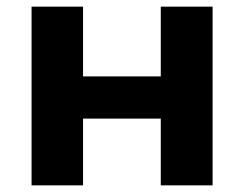

<svg xmlns="http://www.w3.org/2000/svg" viewBox="-20 -558 734 578"><path d="M75 0H230V-201H464V0H620V-538H464V-328H230V-538H75Z"/></svg>

Font: AWKNG-Font
Style: Bold
Weight: 700
Designer: Awakening Church
Foundry: Awakening Church
Version: Version 1.700;PS 001.700;hotconv 1.0.88;makeotf.lib2.5.64775